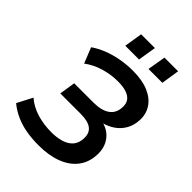

<svg xmlns="http://www.w3.org/2000/svg" viewBox="-257 -1030 1164 1164"><g transform="rotate(45 325.0 -448.0)"><path d="M290 10Q234 10 184.5 1.5Q135 -7 91.5 -26.5Q48 -46 13 -75L64 -173Q109 -135 166.5 -118Q224 -101 289 -101Q335 -101 372 -112Q409 -123 431 -147.5Q453 -172 455 -213Q458 -260 428.5 -283Q399 -306 336 -306H161L177 -409H343Q410 -409 447.5 -435Q485 -461 487 -513Q489 -545 474.5 -565Q460 -585 430.5 -595Q401 -605 357 -605Q298 -605 240 -588Q182 -571 135 -536L95 -636Q132 -662 177.5 -679.5Q223 -697 273.5 -706Q324 -715 375 -715Q456 -715 510.5 -691.5Q565 -668 592 -626.5Q619 -585 616 -532Q614 -486 593.5 -450Q573 -414 538 -390.5Q503 -367 457 -357L456 -366Q518 -353 551.5 -309Q585 -265 582 -201Q579 -133 542.5 -86Q506 -39 441.5 -14.5Q377 10 290 10ZM434 -789 454 -906H571L553 -789ZM235 -789 254 -906H372L353 -789Z"/></g></svg>

Font: Nunito Sans 10pt
Style: Bold Italic
Weight: 700
Italic angle: -9°
Designer: Vernon Adams
Foundry: Vernon Adams
Version: Version 3.101;gftools[0.9.27]